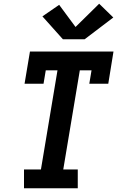

<svg xmlns="http://www.w3.org/2000/svg" viewBox="-20 -1012 640 1032"><path d="M109 0V-101H200L289 -634H226L214 -562H112L141 -735H590L562 -562H460L472 -634H409L320 -101H398V0ZM435 -801H318L208 -924L298 -986L386 -867L513 -992L589 -918Z"/></svg>

Font: Iosevka Slab Extended
Style: Bold Italic
Weight: 700
Width: 7
Italic angle: -9°
Monospace: yes
Designer: Belleve Invis
Foundry: Belleve Invis
Version: Version 11.1.0; ttfautohint (v1.8.3)